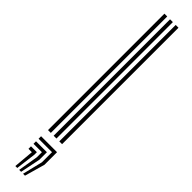

<svg xmlns="http://www.w3.org/2000/svg" viewBox="-365 -749 933 933"><g transform="rotate(45 102.0 -282.0)"><path d="M131 0V-800H150.2V0ZM53.5 0V-800H72.8V0ZM92.2 0V-800H111.5V0ZM117.8 235.8 143.2 131.5V62.2H50.8V45H160.5V131.5L131 235.8ZM91.2 235.8 108.5 131.5V97H50.8V79.8H125.8V131.5L104.5 235.8ZM64.8 235.8 74 131.5H50.8V114.2H91.2V131.5L78 235.8Z"/></g></svg>

Font: Big Shoulders Inline Text SemiBold
Style: Regular
Weight: 600
Designer: Patric King
Foundry: XO Type Co
Version: Version 1.000